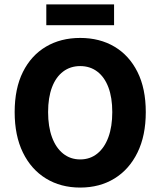

<svg xmlns="http://www.w3.org/2000/svg" viewBox="-20 -835 724 867"><path d="M342.1 12Q254.3 12 187.6 -28.9Q120.8 -69.8 83.5 -146.1Q46.2 -222.4 46.2 -328.8Q46.2 -435.3 83.5 -510.1Q120.8 -584.8 187.6 -624.3Q254.3 -663.7 342.1 -663.7Q430.2 -663.7 496.8 -624.3Q563.4 -584.8 600.8 -510.1Q638.3 -435.3 638.3 -328.8Q638.3 -222.4 600.8 -146.1Q563.4 -69.8 496.8 -28.9Q430.2 12 342.1 12ZM342.1 -115.1Q386.7 -115.1 419.3 -141.4Q452 -167.7 469.5 -215.6Q487 -263.4 487 -328.8Q487 -394.2 469.5 -440.6Q452 -487 419.3 -511.8Q386.7 -536.6 342.1 -536.6Q297.8 -536.6 265 -511.8Q232.2 -487 214.7 -440.6Q197.2 -394.2 197.2 -328.8Q197.2 -263.4 214.7 -215.6Q232.2 -167.7 265 -141.4Q297.8 -115.1 342.1 -115.1ZM189.1 -721.3V-815.1H495.1V-721.3Z"/></svg>

Font: Mada
Style: Regular
Weight: 400
Designer: Khaled Hosny
Version: Version 1.5